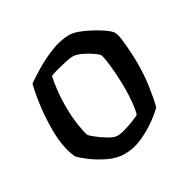

<svg xmlns="http://www.w3.org/2000/svg" viewBox="-106 -861 603 613"><g transform="rotate(-30 196.0 -555.0)"><path d="M187 -346Q158 -346 127.5 -361Q97 -376 75 -393Q53 -410 47 -417Q39 -428 32 -458.5Q25 -489 25 -527Q25 -577 31 -620Q37 -663 44 -688Q59 -699 88.5 -717Q118 -735 154 -749.5Q190 -764 223 -764Q241 -764 268 -752Q295 -740 319 -725Q343 -710 351 -700Q358 -692 361 -669Q364 -646 365.5 -620.5Q367 -595 367 -577Q367 -533 361 -492Q355 -451 348 -425Q336 -412 310.5 -393.5Q285 -375 253 -360.5Q221 -346 187 -346ZM196 -408Q209 -408 227 -413.5Q245 -419 261 -425.5Q277 -432 282 -435Q287 -450 289.5 -476Q292 -502 292 -527Q292 -556 290 -584Q288 -612 285 -632.5Q282 -653 279 -657Q276 -662 261.5 -672Q247 -682 229 -690.5Q211 -699 196 -699Q188 -699 170.5 -695Q153 -691 135.5 -686.5Q118 -682 110 -678Q106 -663 102.5 -632.5Q99 -602 99 -577Q99 -533 104.5 -499Q110 -465 114 -458Q117 -454 132 -442Q147 -430 165.5 -419Q184 -408 196 -408Z"/></g></svg>

Font: Texturina 72pt Medium
Style: Regular
Weight: 500
Designer: Guillermo Torres Carreño
Foundry: Omnibus-Type
Version: Version 1.002; ttfautohint (v1.8.3)